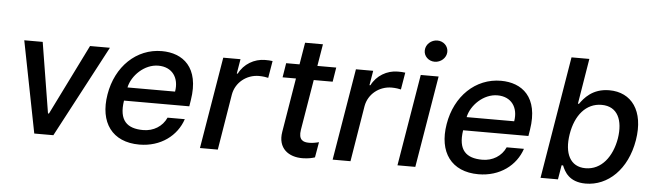

<svg xmlns="http://www.w3.org/2000/svg" viewBox="-48 -942 3880 1138"><g transform="rotate(5 1892.0 -373.0)"><path d="M583.5 -545.5H465.2L257.5 -125.7H251.8L183.6 -545.5H73.9L181.1 0H294.7Z M806.5 11C934.3 11 1029.5 -62.5 1062.5 -162.6H959.9C935.7 -108.7 883.2 -76.7 822.1 -76.7C726.2 -76.7 675.4 -121.1 693.9 -240.8H1082.4L1088.4 -278.4C1120.4 -475.9 1016.7 -552.6 892.4 -552.6C740.8 -552.6 621.1 -436.8 593.4 -269.2C565 -99.8 645.6 11 806.5 11ZM707.7 -320.3C722.7 -392 796.2 -464.8 878.9 -464.8C961.3 -464.8 1005 -403.8 990.8 -320.3Z M1166.9 0H1273.1L1327.8 -333.1C1340.6 -404.5 1403.8 -456 1478.7 -456C1501.1 -456 1525.6 -452.1 1533.7 -449.6L1550.8 -551.1C1539.8 -553.3 1519.5 -553.6 1506 -553.6C1442.1 -553.6 1380.7 -517.4 1351.6 -458.8H1345.9L1360.4 -545.5H1257.8Z M1930 -545.5H1817.8L1839.5 -676.1H1733.3L1711.6 -545.5H1632.1L1618.3 -460.2H1697.8L1644.5 -138.1C1627.8 -39.4 1694.6 8.5 1778.8 7.1C1812.9 6.7 1836.6 0.4 1850.9 -4.3L1866.8 -95.9C1843 -89.8 1824.6 -87.4 1807.5 -87.4C1773.1 -87.4 1743.6 -98.7 1753.6 -160.2L1803.6 -460.2H1916.2Z M1956.3 0H2062.5L2117.2 -333.1C2130 -404.5 2193.2 -456 2268.1 -456C2290.5 -456 2315 -452.1 2323.2 -449.6L2340.2 -551.1C2329.2 -553.3 2308.9 -553.6 2295.5 -553.6C2231.5 -553.6 2170.1 -517.4 2141 -458.8H2135.3L2149.9 -545.5H2047.2Z M2342 0H2448.2L2539.1 -545.5H2432.9ZM2443.9 -693.9C2442.1 -659.1 2471.2 -630.7 2507.8 -630.7C2544.7 -630.7 2576.3 -659.1 2577.8 -693.9C2579.5 -729 2550.4 -757.5 2513.8 -757.5C2476.9 -757.5 2445.3 -729 2443.9 -693.9Z M2824.2 11C2952.1 11 3047.2 -62.5 3080.3 -162.6H2977.6C2953.5 -108.7 2900.9 -76.7 2839.8 -76.7C2744 -76.7 2693.2 -121.1 2711.6 -240.8H3100.1L3106.2 -278.4C3138.1 -475.9 3034.4 -552.6 2910.2 -552.6C2758.5 -552.6 2638.8 -436.8 2611.2 -269.2C2582.7 -99.8 2663.4 11 2824.2 11ZM2725.5 -320.3C2740.4 -392 2813.9 -464.8 2896.7 -464.8C2979 -464.8 3022.7 -403.8 3008.5 -320.3Z M3193.2 0H3296.9L3311.1 -84.9H3320C3334.2 -50.1 3362.6 10.7 3462 10.7C3594.1 10.7 3707.7 -95.2 3736.9 -271.7C3766 -448.5 3686.4 -552.6 3554.7 -552.6C3453.5 -552.6 3406.2 -490.8 3382.1 -457H3375.7L3420.1 -727.3H3313.9ZM3342.7 -272.7C3361.2 -386.7 3424 -462.4 3516.7 -462.4C3612.6 -462.4 3646.7 -381 3629.6 -272.7C3611.2 -163.4 3548.7 -79.9 3453.5 -79.9C3362.2 -79.9 3324.2 -158 3342.7 -272.7Z"/></g></svg>

Font: Magic Ui Pro Medium
Style: Italic
Weight: 500
Italic angle: -9.39999°
Designer: Stefan Endress, Andreas Faust
Version: Version 1.000;FEAKit 1.0